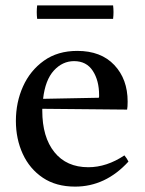

<svg xmlns="http://www.w3.org/2000/svg" viewBox="-20 -681 537 713"><path d="M259 12Q188 12 139 -21Q90 -54 64.5 -109.5Q39 -165 39 -232Q39 -301 65.5 -360Q92 -419 143 -455.5Q194 -492 267 -492Q355 -492 404.5 -439.5Q454 -387 454 -304Q454 -294 453.5 -286.5Q453 -279 452 -274L137 -277Q137 -273 137 -270Q137 -172 182 -116Q227 -60 308 -60Q376 -60 442 -104Q452 -92 457 -81Q372 12 259 12ZM140 -314 347 -318Q348 -320 348 -323.5Q348 -327 348 -328Q348 -382 324.5 -418Q301 -454 255 -454Q212 -454 180 -419Q148 -384 140 -314ZM118 -661H400Q403 -636 400 -611H118Q115 -636 118 -661Z"/></svg>

Font: Tiro Kannada
Style: Regular
Weight: 400
Designer: Kannada: John Hudson & Fiona Ross. Latin: John Hudson.
Foundry: Tiro Typeworks Ltd.
Version: Version 1.52